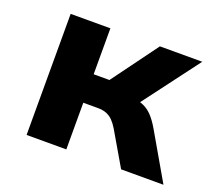

<svg xmlns="http://www.w3.org/2000/svg" viewBox="-92 -630 848 754"><g transform="rotate(20 332.0 -253.0)"><path d="M84 0V-506H250V-314H316L457 -506H634L439 -247L425 -280Q453 -277 473 -268Q493 -259 509.5 -241.5Q526 -224 542 -197L656 0H479L396 -142Q385 -160 373.5 -171.5Q362 -183 347 -189Q332 -195 310 -195H250V0Z"/></g></svg>

Font: Nunito Sans 6pt ExtraBold
Style: Regular
Weight: 800
Version: Version 3.101;gftools[0.9.27]